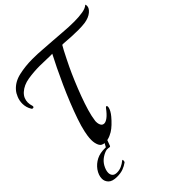

<svg xmlns="http://www.w3.org/2000/svg" viewBox="-253 -870 1264 1264"><g transform="rotate(-45 378.5 -238.0)"><path d="M101 237Q58 237 39.5 218.5Q21 200 21 175Q21 143 44 110Q66 80 99 63Q132 46 181 47H186L207 8Q209 5 219 5Q224 5 228 5.5Q232 6 231 8L211 61Q209 65 202 64Q200 63 193 62.5Q186 62 179 62Q156 67 132.5 83Q109 99 95 123Q78 153 78 177Q78 194 88 205.5Q98 217 121 217Q143 217 163 208Q183 199 200 185Q202 183 204 183Q207 183 207 189Q207 201 202 205Q183 219 159 228Q135 237 101 237ZM207 22Q174 22 163 -1.5Q152 -25 152 -54Q152 -74 155 -93.5Q158 -113 161 -126Q169 -164 187 -216.5Q205 -269 228.5 -327.5Q252 -386 278 -443.5Q304 -501 328.5 -551.5Q353 -602 372 -638Q349 -637 319 -638.5Q289 -640 257 -640Q202 -640 148.5 -631.5Q95 -623 61 -592Q45 -577 38 -560Q31 -543 31 -526Q31 -507 37 -489Q38 -487 38 -484Q38 -474 28 -474Q22 -474 19 -479Q9 -495 4.5 -511.5Q0 -528 0 -544Q0 -572 10 -597Q20 -622 34 -638Q69 -679 129 -692.5Q189 -706 254 -706Q304 -706 351.5 -702Q399 -698 436 -696Q471 -694 523 -689.5Q575 -685 624 -685Q668 -685 703 -691Q738 -697 754 -713Q757 -707 757 -699Q757 -678 733 -658Q709 -638 668 -631Q655 -629 638.5 -628Q622 -627 604 -627Q574 -627 544 -628.5Q514 -630 491 -632Q468 -634 460 -633Q454 -624 441.5 -600Q429 -576 415 -548Q401 -520 390 -497Q371 -457 350 -407Q329 -357 310 -306Q291 -255 277.5 -209Q264 -163 260 -130Q259 -127 259 -123.5Q259 -120 259 -117Q259 -98 266.5 -84.5Q274 -71 290 -71Q304 -71 324 -86Q344 -101 370 -136Q375 -142 379 -142Q385 -142 385 -132Q385 -125 380.5 -113Q376 -101 365 -85Q356 -72 336 -50.5Q316 -29 297 -14Q280 0 255 11Q230 22 207 22Z"/></g></svg>

Font: Playball
Style: Regular
Weight: 400
Designer: Robert E. Leuschke
Foundry: Robert E. Leuschke
Version: Version 1.010